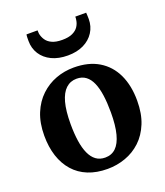

<svg xmlns="http://www.w3.org/2000/svg" viewBox="-150 -923 892 1036"><g transform="rotate(-20 296.0 -405.0)"><path d="M28 -274Q28 -347 50.5 -401.8Q73 -456.5 111.8 -493Q150.5 -529.5 199.5 -547.8Q248.5 -566 302.5 -566Q387 -566 445.2 -531Q503.5 -496 533.8 -432Q564 -368 564 -281Q564 -206.5 541.5 -151.5Q519 -96.5 480.5 -60.5Q442 -24.5 392.5 -6.8Q343 11 289 11Q226 11 177.5 -8.8Q129 -28.5 95.8 -66Q62.5 -103.5 45.2 -156.2Q28 -209 28 -274ZM298 -51Q334.5 -51 359 -74.5Q383.5 -98 396.2 -146.5Q409 -195 409 -270Q409 -324.5 403 -367.8Q397 -411 383.8 -441.5Q370.5 -472 349 -488Q327.5 -504 296.5 -504Q260.5 -504 235 -480.5Q209.5 -457 196.2 -408.8Q183 -360.5 183 -285Q183 -230 189.5 -186.8Q196 -143.5 209.8 -113.2Q223.5 -83 245.2 -67Q267 -51 298 -51ZM297 -637.5Q243.5 -637.5 204.5 -656.2Q165.5 -675 144.2 -708.2Q123 -741.5 123 -783.5Q123 -792.5 123.2 -803.5Q123.5 -814.5 125 -821H188.5Q188.5 -817 188.8 -812Q189 -807 189.5 -801.5Q193 -783 204 -765.8Q215 -748.5 237.5 -737.8Q260 -727 297 -727Q334 -727 356.5 -737.8Q379 -748.5 390 -765.5Q401 -782.5 403.5 -801.5Q404.5 -807 405 -812Q405.5 -817 405 -821H467.5Q468 -814.5 468.5 -803.8Q469 -793 469 -784Q469 -742 447.5 -708.5Q426 -675 387.5 -656.2Q349 -637.5 297 -637.5Z"/></g></svg>

Font: Merriweather 28pt
Style: Bold
Weight: 700
Version: Version 2.100